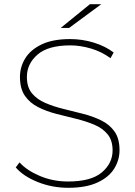

<svg xmlns="http://www.w3.org/2000/svg" viewBox="-20 -890 644 914"><path d="M305 4Q228 4 159.5 -23.5Q91 -51 55 -93L73 -117Q107 -79 169.5 -52.5Q232 -26 304 -26Q414 -26 465 -69.5Q516 -113 516 -174Q516 -222 492 -251Q468 -280 428.5 -296.5Q389 -313 342 -324.5Q295 -336 248 -348Q201 -360 161.5 -380Q122 -400 98.5 -434Q75 -468 75 -524Q75 -571 100 -612Q125 -653 178 -678.5Q231 -704 314 -704Q372 -704 427 -687Q482 -670 521 -640L506 -613Q464 -644 413 -659Q362 -674 315 -674Q209 -674 158.5 -630Q108 -586 108 -524Q108 -475 132 -446Q156 -417 195.5 -400Q235 -383 282 -371.5Q329 -360 376 -348Q423 -336 462.5 -316.5Q502 -297 525.5 -263.5Q549 -230 549 -175Q549 -128 523.5 -87Q498 -46 443.5 -21Q389 4 305 4ZM269 -757 408 -870H462L309 -757Z"/></svg>

Font: Montserrat ExtraLight
Style: Regular
Weight: 200
Designer: Julieta Ulanovsky
Foundry: Julieta Ulanovsky
Version: Version 9.000; ttfautohint (v1.8.4.7-5d5b)